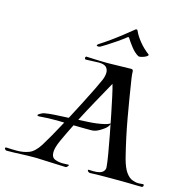

<svg xmlns="http://www.w3.org/2000/svg" viewBox="-156 -974 1061 1092"><g transform="rotate(15 374.5 -427.5)"><path d="M325 3 176 -3Q166 -4 156.5 -4Q147 -4 138 -4Q99 -4 59.5 -2Q20 0 -21 0Q-26 0 -30 -4Q-34 -8 -34 -12Q-34 -17 -27 -17Q-10 -16 5 -15.5Q20 -15 34 -15Q74 -15 106 -27.5Q138 -40 167 -86Q182 -110 205.5 -151Q229 -192 254 -239Q238 -240 225 -240Q212 -240 199 -240Q156 -240 135 -238Q114 -236 106 -236Q96 -236 96 -241Q96 -245 109.5 -252.5Q123 -260 130 -261Q157 -266 193 -268Q229 -270 272 -272Q300 -325 326.5 -376.5Q353 -428 373 -469Q393 -510 401 -529Q406 -540 409 -552.5Q412 -565 412 -575Q412 -594 400.5 -606.5Q389 -619 358 -620Q339 -620 320 -618.5Q301 -617 282 -617H280Q273 -617 273 -626Q273 -629 275 -632Q277 -635 281 -634Q321 -632 351.5 -631Q382 -630 404 -630Q420 -630 432 -630.5Q444 -631 452 -631Q475 -632 497.5 -632Q520 -632 543 -633Q555 -633 555 -619.5Q555 -606 558 -584Q576 -467 595.5 -357Q615 -247 644 -132Q658 -80 676 -55Q694 -30 714 -22.5Q734 -15 751 -15Q759 -15 766 -16Q773 -17 777 -17Q783 -17 783 -10Q783 -7 780.5 -3.5Q778 0 774 0Q764 0 741 -0.5Q718 -1 693.5 -1.5Q669 -2 656 -2H556Q526 -2 509.5 -1.5Q493 -1 485 -0.5Q477 0 469 0Q465 0 459.5 -4Q454 -8 454 -12Q454 -16 459 -16Q464 -16 471.5 -15.5Q479 -15 486 -15Q526 -15 540 -28Q554 -41 552 -57Q550 -83 542 -130.5Q534 -178 523 -236Q512 -294 500.5 -351Q489 -408 479 -454Q469 -500 462 -523Q427 -460 393 -398.5Q359 -337 327 -275L384 -278Q408 -279 434 -282.5Q460 -286 480 -291Q500 -296 505 -300Q507 -302 509 -302Q512 -302 509 -294Q502 -279 483 -265.5Q464 -252 451 -246Q433 -237 413.5 -237Q394 -237 374 -237Q355 -237 339 -237.5Q323 -238 309 -238Q296 -212 283 -185.5Q270 -159 258 -132Q238 -88 238 -61Q238 -30 259.5 -21.5Q281 -13 305 -13Q313 -13 321 -13.5Q329 -14 336 -14H339Q342 -14 342 -12Q342 -8 336 -2Q330 4 325 3ZM515 -858Q518 -858 521 -853Q533 -825 558.5 -793.5Q584 -762 615 -739Q621 -735 615.5 -729.5Q610 -724 599 -719.5Q588 -715 577.5 -713Q567 -711 563 -713Q540 -726 519 -753Q498 -780 485 -801Q482 -805 477 -802Q456 -785 427 -765Q398 -745 374 -730Q350 -715 341 -710Q335 -707 328 -707Q319 -707 319 -712Q321 -718 330 -723Q357 -740 389 -763Q421 -786 451.5 -810Q482 -834 504 -852Q510 -858 515 -858Z"/></g></svg>

Font: Tapestry
Style: Regular
Weight: 400
Designer: Robert E. Leuschke
Foundry: Robert E. Leuschke
Version: Version 1.010; ttfautohint (v1.8.4.7-5d5b)